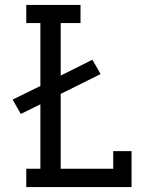

<svg xmlns="http://www.w3.org/2000/svg" viewBox="-20 -755 640 775"><path d="M86 0V-74H143V-334L64 -295L31 -353L143 -408V-662H86V-735H305V-662H225V-450L353 -514L386 -456L225 -376V-74H437V-145H511V0Z"/></svg>

Font: Iosevka Etoile
Style: Regular
Weight: 400
Designer: Belleve Invis
Foundry: Belleve Invis
Version: Version 33.2.4